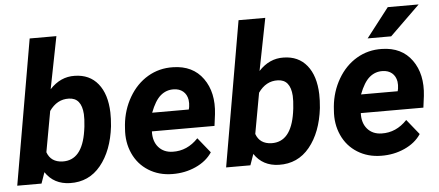

<svg xmlns="http://www.w3.org/2000/svg" viewBox="-51 -864 2261 989"><g transform="rotate(-5 1080.0 -370.0)"><path d="M509.3 -262.7Q494.6 -137.7 433.1 -62.5Q371.6 12.7 273.9 10.3Q190.4 8.3 147 -57.1L127 0H1.5L131.3 -750H269.5L216.3 -480Q272 -540 345.2 -538.1Q421.9 -537.1 465.6 -483.2Q509.3 -429.2 512.2 -334Q513.2 -303.7 509.3 -262.7ZM372.6 -272.9Q377 -314.5 375.5 -337.4Q370.1 -422.4 305.2 -423.8Q244.1 -425.8 204.1 -368.7L166 -158.7Q184.6 -106 245.1 -104Q346.7 -101.1 369.6 -251.5Z M803.2 9.8Q733.9 9.3 680.4 -24.2Q627 -57.6 600.6 -116Q574.2 -174.3 580.1 -244.6L581.5 -264.2Q588.9 -341.3 626.5 -405.8Q664.1 -470.2 723.1 -505.1Q782.2 -540 854 -538.1Q956.1 -536.1 1008.5 -463.1Q1061 -390.1 1048.3 -278.3L1040.5 -218.3H716.8Q714.8 -167 741.7 -136.2Q768.6 -105.5 814.9 -104.5Q890.1 -102.5 946.8 -162.6L1009.8 -84.5Q980 -39.6 923.8 -14.4Q867.7 10.7 803.2 9.8ZM847.2 -424.3Q809.1 -425.3 779.5 -400.4Q750 -375.5 726.6 -314H916L918.9 -326.7Q921.9 -346.2 919.4 -363.8Q914.6 -392.1 895.5 -408Q876.5 -423.8 847.2 -424.3Z M1589.4 -262.7Q1574.7 -137.7 1513.2 -62.5Q1451.7 12.7 1354 10.3Q1270.5 8.3 1227.1 -57.1L1207 0H1081.5L1211.4 -750H1349.6L1296.4 -480Q1352.1 -540 1425.3 -538.1Q1502 -537.1 1545.7 -483.2Q1589.4 -429.2 1592.3 -334Q1593.3 -303.7 1589.4 -262.7ZM1452.6 -272.9Q1457 -314.5 1455.6 -337.4Q1450.2 -422.4 1385.3 -423.8Q1324.2 -425.8 1284.2 -368.7L1246.1 -158.7Q1264.6 -106 1325.2 -104Q1426.8 -101.1 1449.7 -251.5Z M1883.3 9.8Q1814 9.3 1760.5 -24.2Q1707 -57.6 1680.7 -116Q1654.3 -174.3 1660.2 -244.6L1661.6 -264.2Q1668.9 -341.3 1706.5 -405.8Q1744.1 -470.2 1803.2 -505.1Q1862.3 -540 1934.1 -538.1Q2036.1 -536.1 2088.6 -463.1Q2141.1 -390.1 2128.4 -278.3L2120.6 -218.3H1796.9Q1794.9 -167 1821.8 -136.2Q1848.6 -105.5 1895 -104.5Q1970.2 -102.5 2026.9 -162.6L2089.8 -84.5Q2060.1 -39.6 2003.9 -14.4Q1947.8 10.7 1883.3 9.8ZM1927.2 -424.3Q1889.2 -425.3 1859.6 -400.4Q1830.1 -375.5 1806.6 -314H1996.1L1999 -326.7Q2002 -346.2 1999.5 -363.8Q1994.6 -392.1 1975.6 -408Q1956.5 -423.8 1927.2 -424.3ZM1982.9 -750H2142.6L1987.3 -598.6H1865.7Z"/></g></svg>

Font: RobotoInd
Style: Bold Italic
Weight: 700
Italic angle: -12°
Designer: Google
Version: Version 2.001150; 2014